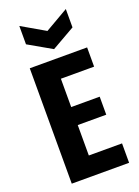

<svg xmlns="http://www.w3.org/2000/svg" viewBox="-166 -963 747 1032"><g transform="rotate(-20 207.5 -446.5)"><path d="M58 0V-660H386V-550H196V-388H359V-285H196V-111H386V0ZM83 -893 216 -816 349 -893V-788L216 -712L83 -788Z"/></g></svg>

Font: Bricolage Grotesque 10pt Condensed Bricolage Grotesque 10pt Condensed Regular
Style: Bold
Weight: 700
Width: 3
Designer: Mathieu Triay
Foundry: Atelier Triay
Version: Version 1.000; ttfautohint (v1.8.4.7-5d5b);gftools[0.9.32]